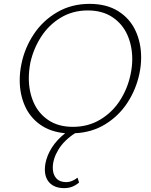

<svg xmlns="http://www.w3.org/2000/svg" viewBox="-20 -684 779 993"><path d="M710 -387Q710 -345 701 -303Q684 -222 639.5 -153.5Q595 -85 525.5 -42Q456 1 368 5Q311 42 282 90Q253 138 253 184Q253 218 271 238Q289 258 323 258Q351 258 381 235L389 260Q371 275 352.5 282Q334 289 312 289Q265 289 238.5 263.5Q212 238 212 192Q212 178 215 161Q223 119 248.5 79Q274 39 317 5Q240 -2 187 -40Q134 -78 108 -138Q82 -198 82 -269Q82 -311 91 -354Q108 -437 155 -507.5Q202 -578 276 -621Q350 -664 443 -664Q531 -664 591 -626.5Q651 -589 680.5 -526Q710 -463 710 -387ZM664 -378Q664 -447 638.5 -504Q613 -561 561 -595.5Q509 -630 434 -630Q356 -630 294 -592.5Q232 -555 192.5 -493.5Q153 -432 137 -360Q129 -317 129 -280Q129 -211 154 -154Q179 -97 230.5 -62.5Q282 -28 357 -28Q436 -28 498.5 -65.5Q561 -103 600.5 -164.5Q640 -226 655 -298Q664 -339 664 -378Z"/></svg>

Font: Ysabeau Light
Style: Italic
Weight: 300
Italic angle: -12°
Designer: Christian Thalmann (Catharsis Fonts)
Version: Version 0.003